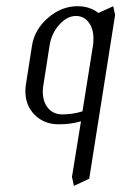

<svg xmlns="http://www.w3.org/2000/svg" viewBox="-20 -404 396 624"><path d="M62.5 -107.4Q62.5 -117.7 64 -127.9L84 -255.9Q92.3 -308.1 136 -345.9Q179.7 -383.8 231.9 -383.8Q272 -383.8 299.8 -361.8L348.1 -383.8L354 -355L270 176.8L220.2 200.2L213.9 170.9L243.2 -9.8Q210.4 0 170.9 0Q123.5 0 93 -30.5Q62.5 -61 62.5 -107.4ZM119.1 -106.4Q119.1 -73.2 136.2 -52.7Q153.3 -32.2 183.1 -32.2Q215.3 -32.2 248 -42L282.2 -255.9Q283.7 -263.7 283.7 -278.3Q283.7 -311 268.1 -331.5Q252.4 -352.1 227.1 -352.1Q197.8 -352.1 172.4 -323.5Q147 -294.9 141.1 -255.9L121.1 -127.9Q119.1 -118.2 119.1 -106.4Z"/></svg>

Font: Gawaa
Style: Italic
Weight: 400
Designer: T. Christopher White
Version: Version 1.0